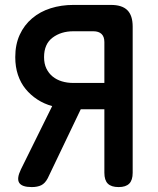

<svg xmlns="http://www.w3.org/2000/svg" viewBox="-20 -750 640 780"><path d="M404 -413V-579Q404 -601 392.5 -612Q381 -623 359 -623H278Q228 -623 193.5 -597Q159 -571 159 -518Q159 -491 168.5 -471.5Q178 -452 194 -439Q210 -426 231.5 -419.5Q253 -413 278 -413ZM192 -319Q159 -328 131.5 -346Q104 -364 84 -388.5Q64 -413 53 -445.5Q42 -478 42 -518Q42 -569 60 -608.5Q78 -648 110.5 -675.5Q143 -703 186 -716.5Q229 -730 278 -730H431Q476 -730 497.5 -708.5Q519 -687 519 -642V-48Q519 -18 505 -4Q491 10 462 10Q432 10 418 -4Q404 -18 404 -48V-306H308L174 -26Q163 -5 147.5 2.5Q132 10 109 10Q69 10 58 -7.5Q47 -25 65 -62Z"/></svg>

Font: Maple Mono NL SemiBold
Style: Regular
Weight: 600
Monospace: yes
Designer: subframe7536
Version: Version 7.000